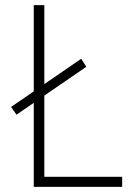

<svg xmlns="http://www.w3.org/2000/svg" viewBox="-20 -725 519 745"><path d="M111 0V-705H152V-39H454V0ZM44 -280 23 -310 295 -497 315 -466Z"/></svg>

Font: Nunito Sans 10pt Condensed ExtraLight
Style: Regular
Weight: 250
Width: 3
Designer: Vernon Adams
Foundry: Vernon Adams
Version: Version 3.101;gftools[0.9.27]